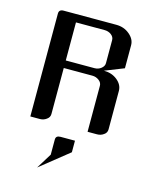

<svg xmlns="http://www.w3.org/2000/svg" viewBox="-99 -505 605 759"><g transform="rotate(15 204.0 -125.0)"><path d="M47.9 0V-420.9Q47.9 -438 66.9 -438H282.2Q314.5 -438 336.9 -418.9Q359.9 -399.9 359.9 -375V-280.8L282.2 -250Q314.5 -250 336.9 -231.9Q359.9 -213.4 359.9 -188V-30.8Q359.9 -16.6 348.1 -8.8Q336.4 0 320.8 0H282.2V-188Q282.2 -201.2 270.5 -210Q258.3 -219.2 243.2 -219.2H126V-30.8Q126 -17.1 113.8 -8.8Q102.1 0 86.9 0ZM126 -250H243.2Q258.8 -250 270 -258.8Q282.2 -268.1 282.2 -280.8V-375Q282.2 -388.2 270.5 -397Q258.8 -405.8 243.2 -405.8H126ZM126 188 165 125V63Q165 46.9 184.1 46.9H243.2V94.2Z"/></g></svg>

Font: Hhenum
Style: Regular
Weight: 400
Designer: T. Christopher White
Version: Version 1.0